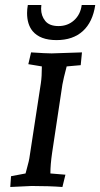

<svg xmlns="http://www.w3.org/2000/svg" viewBox="-20 -742 400 766"><path d="M307 -533 302 -482 246 -477Q233 -428 229 -405L188 -133Q181 -85 181 -50L241 -45L229 4Q176 0 106 0L21 4L24 -39L82 -50Q82 -51 89 -76.5Q96 -102 97 -110L143 -410Q147 -436 147 -477L93 -486L104 -533Q164 -529 186 -529ZM110 -618Q88 -645 88 -690Q88 -705 91 -722H145Q144 -714 144 -707Q144 -679 160.5 -658.5Q177 -638 213.5 -638Q250 -638 275.5 -661Q301 -684 306 -722H360Q350 -654 310.5 -618Q271 -582 205.5 -582Q140 -582 110 -618Z"/></svg>

Font: Andada SC
Style: Italic
Weight: 400
Italic angle: -8.29999°
Designer: Carolina Giovagnoli
Foundry: Carolina Giovagnoli
Version: Version 1.003